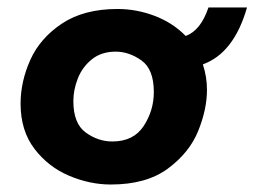

<svg xmlns="http://www.w3.org/2000/svg" viewBox="-20 -481 680 513"><path d="M522 -309Q533 -276 533 -241Q533 -189 509.5 -131Q486 -73 428.5 -30.5Q371 12 276 12Q220 12 164.5 -11.5Q109 -35 72 -83.5Q35 -132 35 -204Q35 -263 61 -321Q87 -379 145.5 -418Q204 -457 294 -457Q345 -457 393.5 -438.5Q442 -420 476 -385Q516 -399 537 -461H640Q605 -339 522 -309ZM391 -235Q391 -296 358 -319.5Q325 -343 289 -343Q251 -343 225.5 -322.5Q200 -302 188 -271.5Q176 -241 176 -211Q176 -151 209 -127Q242 -103 280 -103Q337 -103 364 -144.5Q391 -186 391 -235Z"/></svg>

Font: Josefin Sans
Style: Bold Italic
Weight: 700
Italic angle: -7°
Designer: Santiago Orozco
Foundry: Typemade
Version: Version 2.000